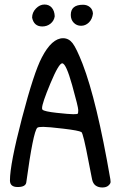

<svg xmlns="http://www.w3.org/2000/svg" viewBox="-20 -828 528 849"><path d="M167 -711Q130 -711 122 -750Q122 -773 139 -790.5Q156 -808 176.5 -808Q197 -808 209 -794Q221 -780 222 -756Q219 -736 203.5 -723.5Q188 -711 167 -711ZM347 -807Q365 -807 377.5 -796.5Q390 -786 391 -768Q388 -743 373 -728.5Q358 -714 338.5 -714Q319 -714 306 -727.5Q293 -741 293 -762Q293 -807 347 -807ZM259 -659Q284 -659 301 -637Q318 -615 345 -546Q408 -383 468 -35Q469 -31 469 -23.5Q469 -16 459.5 -7.5Q450 1 432.5 1Q415 1 403 -7.5Q391 -16 387 -35.5Q383 -55 372 -112Q348 -239 340 -244Q328 -251 260.5 -259Q193 -267 171 -267Q149 -267 145 -263Q127 -247 96 -20Q92 -1 58 -1Q24 -1 24 -30Q24 -102 77 -305Q130 -508 165 -574Q209 -659 259 -659ZM255 -548Q240 -548 203 -459.5Q166 -371 166 -350Q166 -345 168 -343Q176 -335 231 -329Q286 -323 304 -323Q322 -323 324 -325.5Q326 -328 326 -341.5Q326 -355 299 -451.5Q272 -548 255 -548Z"/></svg>

Font: Patrick Hand SC
Style: Regular
Weight: 400
Designer: Patrick Wagesreiter
Foundry: Patrick Wagesreiter
Version: Version 1.003;PS 001.003;hotconv 1.0.70;makeotf.lib2.5.58329